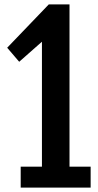

<svg xmlns="http://www.w3.org/2000/svg" viewBox="-20 -854 445 874"><path d="M74.2 0V-95.2H170.9V-664.1L67.4 -572.8L12.7 -636.7L202.1 -834H296.4L295.9 -833L296.4 -833.5V-95.2H392.6V0Z"/></svg>

Font: FjallaOne
Style: Regular
Weight: 400
Designer: Irina Smirnova
Foundry: Irina Smirnova
Version: Version 1.001